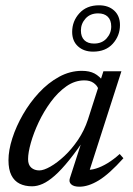

<svg xmlns="http://www.w3.org/2000/svg" viewBox="-20 -695 502 725"><path d="M244 -22.5 296 -183.5H309Q271.5 -128 241.5 -90.8Q211.5 -53.5 186.8 -31.8Q162 -10 141.2 -0.8Q120.5 8.5 101 8.5Q74 8.5 54 -1.5Q34 -11.5 23 -33.2Q12 -55 12 -90Q12 -127.5 26.5 -172.8Q41 -218 66.8 -262.8Q92.5 -307.5 127.2 -345Q162 -382.5 203.2 -405Q244.5 -427.5 289 -427.5Q318 -427.5 336.8 -417.5Q355.5 -407.5 371 -387L351 -360Q347 -372 333.5 -381.8Q320 -391.5 298.5 -391.5Q262.5 -391.5 230.5 -369Q198.5 -346.5 172 -310.5Q145.5 -274.5 126.2 -233.8Q107 -193 96.5 -155.8Q86 -118.5 86 -94Q86 -72.5 98 -62Q110 -51.5 128.5 -51.5Q145 -51.5 170.5 -66Q196 -80.5 223.5 -106.2Q251 -132 274.8 -167.2Q298.5 -202.5 312 -243.5L370.5 -426H431H438.5L313 -35.5L304.5 -54.5Q321 -52 342.2 -58.5Q363.5 -65 386.8 -79.2Q410 -93.5 432 -113.5L446 -97.5Q392 -37.5 352.8 -13.8Q313.5 10 280 10Q258.5 10 248.8 1Q239 -8 244 -22.5ZM354 -675Q389.5 -675 411.2 -655Q433 -635 433 -600.5Q433 -560 406 -530Q379 -500 331.5 -500Q296.5 -500 274.5 -520Q252.5 -540 252.5 -574.5Q252.5 -615 279.8 -645Q307 -675 354 -675ZM335 -530.5Q365 -530.5 382.5 -550Q400 -569.5 400 -595Q400 -619 387 -631.8Q374 -644.5 350.5 -644.5Q320.5 -644.5 303 -625Q285.5 -605.5 285.5 -580Q285.5 -556 298.5 -543.2Q311.5 -530.5 335 -530.5Z"/></svg>

Font: Newsreader Text
Style: Italic
Weight: 400
Italic angle: -17°
Designer: Hugues Gentile
Foundry: Production Type
Version: Version 1.001